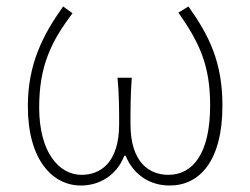

<svg xmlns="http://www.w3.org/2000/svg" viewBox="-20 -560 772 593"><path d="M230 13C287 13 340 -18 364 -79H368C393 -18 445 13 504 13C596 13 667 -62 667 -234C667 -368 626 -450 562 -540L531 -521C596 -428 629 -359 629 -234C629 -85 575 -20 500 -20C444 -20 383 -55 383 -177C383 -217 383 -267 387 -320H343C348 -267 348 -217 348 -177C348 -55 288 -20 232 -20C162 -20 101 -90 101 -228C101 -356 138 -432 204 -519L175 -540C113 -453 66 -363 66 -232C66 -65 143 13 230 13Z"/></svg>

Font: Harano Aji Gothic KR ExtraLight
Style: Regular
Weight: 250
Foundry: Masamichi Hosoda
Version: HaranoAjiGothicKR-ExtraLight version 20220220;ttx 4.29.1